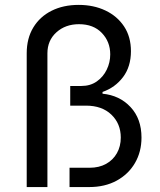

<svg xmlns="http://www.w3.org/2000/svg" viewBox="-20 -757 649 777"><path d="M88.1 0V-541.2Q88.1 -601.9 114.9 -646Q141.7 -690 189.1 -713.6Q236.5 -737.2 298.3 -737.2Q358.7 -737.2 406.6 -714.5Q454.5 -691.8 482.2 -649.9Q509.9 -608 509.9 -549.7Q509.9 -487.6 478 -445.1Q446 -402.7 394.9 -384.9V-377.8Q464.1 -371.1 508.3 -323.7Q552.6 -276.3 552.6 -200.3Q552.6 -142.8 526.3 -97.5Q500 -52.2 452.4 -26.1Q404.8 0 340.9 0H261.4V-78.1H342.3Q381 -78.1 409.3 -93.8Q437.5 -109.4 453.1 -137.1Q468.8 -164.8 468.8 -200.3Q468.8 -256.4 430.8 -293Q392.8 -329.5 328.1 -329.5H264.2V-409.1H309.7Q345.5 -409.1 371.6 -427.4Q397.7 -445.7 411.9 -475Q426.1 -504.3 426.1 -536.9Q426.1 -588.1 392.2 -623.6Q358.3 -659.1 299.7 -659.1Q244.7 -659.1 208.3 -626.2Q171.9 -593.4 171.9 -541.2V0Z"/></svg>

Font: InterMG
Style: Regular
Weight: 400
Designer: Rasmus Andersson
Foundry: rsms
Version: Version 3.019;December 26, 2023;FontCreator 15.0.0.2955 64-b